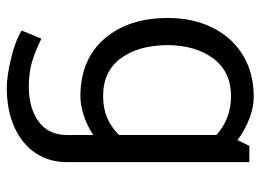

<svg xmlns="http://www.w3.org/2000/svg" viewBox="-121 -417 768 566"><g transform="rotate(90 263.0 -134.0)"><path d="M458 53Q458 104 432 144Q406 184 356 207Q306 230 239 230Q205 230 152.5 217.5Q100 205 70 186L94 128Q133 147 163.5 156Q194 165 236 165Q299 165 338.5 136Q378 107 378 52V-25Q351 -7 320.5 3Q290 13 264 13Q156 13 94.5 -57.5Q33 -128 33 -245Q33 -319 61.5 -376.5Q90 -434 142.5 -466Q195 -498 266 -498Q296 -498 330 -485Q364 -472 393 -450L410 -485H458ZM378 -101V-388Q330 -431 264 -431Q192 -431 153 -379.5Q114 -328 113 -246Q113 -159 151.5 -106.5Q190 -54 263 -54Q299 -54 326.5 -65.5Q354 -77 378 -101Z"/></g></svg>

Font: Catamaran
Style: Regular
Weight: 400
Designer: Pria Ravichandran
Version: Version 1.000;PS 001.000;hotconv 1.0.70;makeotf.lib2.5.58329